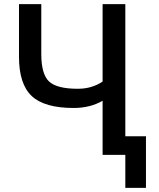

<svg xmlns="http://www.w3.org/2000/svg" viewBox="-20 -750 769 930"><path d="M477 -262Q417 -227 337 -227Q195 -227 133.5 -285Q72 -343 72 -475V-730H180V-488Q180 -391 217.5 -355.5Q255 -320 357 -320Q425 -320 477 -355V-730H587V-90H687V160H587V0H547H477Z"/></svg>

Font: M PLUS 1p Medium
Style: Regular
Weight: 500
Version: Version 1.062